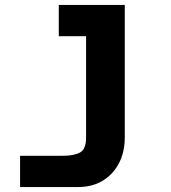

<svg xmlns="http://www.w3.org/2000/svg" viewBox="-20 -576 690 774"><path d="M483 -556V-22Q483 37 459.5 82Q436 127 394 152.5Q352 178 295 178H61V52H233Q279 52 303 38.5Q327 25 327 -22V-556ZM217 -430V-556H405V-430Z"/></svg>

Font: Azeret Mono Thin
Style: Bold
Weight: 700
Version: Version 1.002